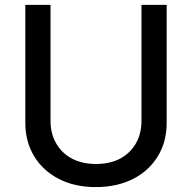

<svg xmlns="http://www.w3.org/2000/svg" viewBox="-20 -747 779 779"><path d="M554 -256C554 -188.9 523.4 -133.9 468.4 -104C440.7 -89.1 407.7 -81.7 369.3 -81.7C293 -81.7 237.2 -113.3 207.4 -166.2C192.5 -192.5 185 -222.3 185 -256V-727.3H82.7V-247.9C82.7 -147 132.5 -65.7 218.4 -21.3C261.4 1.1 311.4 12.1 369.3 12.1C484.7 12.1 573.2 -35.2 620.7 -113.6C644.5 -152.7 656.2 -197.4 656.2 -247.9V-727.3H554Z"/></svg>

Font: Inter 465
Style: Regular
Weight: 400
Designer: Rasmus Andersson
Foundry: rsms
Version: Version 3.019;Glyphs 3.1.2 (3151)